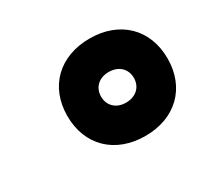

<svg xmlns="http://www.w3.org/2000/svg" viewBox="-77 -818 571 533"><g transform="rotate(-30 208.0 -552.0)"><path d="M256 -396C352 -396 416 -458 416 -552C416 -646 352 -708 256 -708C159 -708 95 -646 95 -552C95 -458 159 -396 256 -396ZM255 -503C224 -503 203 -523 203 -552C203 -581 224 -601 255 -601C287 -601 308 -581 308 -552C308 -523 287 -503 255 -503Z"/></g></svg>

Font: Fixel Display 20240404 ExBold
Style: Italic
Weight: 800
Italic angle: -10°
Designer: AlfaBravo + MacPaw
Foundry: Kyrylo Tkachov, Marchela Mozhyna, Serhii Makarenko, Maria Weinstein, Zakhar Kryvoshyya
Version: Version 1.211;Glyphs 3.2 (3225)